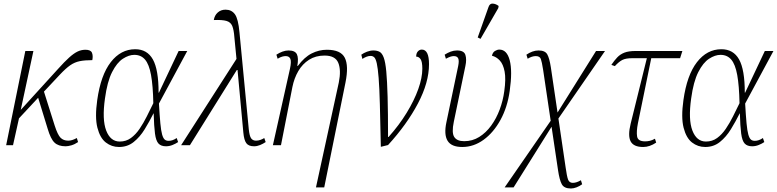

<svg xmlns="http://www.w3.org/2000/svg" viewBox="-20 -826 4419 1092"><path d="M15 0 124 -536H170L98 -201L311 -435Q347 -475 373 -498.5Q399 -522 420.5 -532.5Q442 -543 466 -543Q496 -543 503 -526Q510 -509 505 -484Q462 -484 433 -478Q404 -472 379 -454.5Q354 -437 321 -402L230 -305L291 -112Q308 -59 324.5 -42.5Q341 -26 368 -26Q379 -26 390.5 -29.5Q402 -33 417 -41L424 -18Q405 -5 386 0.5Q367 6 353 6Q312 6 290 -15Q268 -36 251 -94L197 -270L88 -153L54 0Z M657 10Q615 10 582 -15.5Q549 -41 534 -99.5Q519 -158 533 -257Q553 -399 610 -472.5Q667 -546 749 -546Q817 -546 849.5 -488Q882 -430 882 -299H884L996 -536H1045L884 -237Q888 -167 892 -124.5Q896 -82 902 -61Q908 -40 916.5 -32.5Q925 -25 939 -25Q962 -25 985 -41L993 -18Q980 -9 961.5 -1.5Q943 6 924 6Q896 6 881.5 -9.5Q867 -25 861.5 -66Q856 -107 854 -181H853Q830 -135 803 -91Q776 -47 740.5 -18.5Q705 10 657 10ZM661 -21Q697 -21 724.5 -41Q752 -61 774 -93.5Q796 -126 815 -164Q834 -202 852 -239Q850 -339 839 -399.5Q828 -460 805 -487Q782 -514 744 -514Q713 -514 679 -492Q645 -470 617.5 -416Q590 -362 577 -266Q560 -146 584 -83.5Q608 -21 661 -21Z M1010 0 1325 -491 1313 -614Q1310 -656 1301 -678Q1292 -700 1268 -707Q1244 -714 1196 -712Q1200 -738 1218 -754.5Q1236 -771 1263 -771Q1297 -771 1316 -745Q1335 -719 1342 -642L1395 -90Q1399 -52 1408.5 -39Q1418 -26 1436 -26Q1449 -26 1461.5 -30.5Q1474 -35 1483 -41L1491 -18Q1476 -8 1459 -1Q1442 6 1425 6Q1394 6 1381 -11.5Q1368 -29 1364 -72L1331 -428H1327L1060 0Z M1777 240 1907 -357Q1921 -427 1904 -468.5Q1887 -510 1826 -510Q1775 -510 1737.5 -486Q1700 -462 1676.5 -421.5Q1653 -381 1643 -331L1578 0H1532L1629 -434Q1638 -475 1631.5 -491Q1625 -507 1605 -507Q1596 -507 1585 -504Q1574 -501 1559 -492L1552 -515Q1569 -526 1586.5 -532.5Q1604 -539 1621 -539Q1658 -539 1668.5 -517.5Q1679 -496 1671 -451H1674Q1711 -501 1752.5 -522Q1794 -543 1839 -543Q1918 -543 1941 -497.5Q1964 -452 1945 -357L1824 240Z M2035 -515Q2049 -525 2067.5 -532Q2086 -539 2104 -539Q2124 -539 2138.5 -531.5Q2153 -524 2162.5 -498.5Q2172 -473 2177 -419.5Q2182 -366 2184.5 -275.5Q2187 -185 2187 -47H2190Q2250 -114 2293 -184.5Q2336 -255 2359 -319.5Q2382 -384 2382 -435Q2382 -475 2372 -489.5Q2362 -504 2347 -504Q2347 -523 2356.5 -533.5Q2366 -544 2379 -544Q2420 -544 2420 -461Q2420 -357 2357 -237.5Q2294 -118 2187 -1L2146 9Q2143 -137 2140.5 -232Q2138 -327 2133.5 -383Q2129 -439 2123 -465.5Q2117 -492 2108.5 -500Q2100 -508 2088 -508Q2067 -508 2041 -491Z M2609 10Q2547 10 2525.5 -25.5Q2504 -61 2519 -131L2586 -451Q2592 -481 2586 -494Q2580 -507 2561 -507Q2552 -507 2541.5 -503.5Q2531 -500 2516 -492L2509 -515Q2526 -526 2543.5 -532.5Q2561 -539 2579 -539Q2619 -539 2627 -513.5Q2635 -488 2627 -451L2561 -133Q2548 -71 2563.5 -47Q2579 -23 2620 -23Q2667 -23 2705.5 -47Q2744 -71 2773.5 -111.5Q2803 -152 2822 -203Q2841 -254 2848 -307Q2858 -377 2850 -419Q2842 -461 2822.5 -482Q2803 -503 2778 -509Q2782 -528 2795 -536Q2808 -544 2820 -544Q2863 -544 2879 -483Q2895 -422 2879 -309Q2866 -216 2826.5 -144Q2787 -72 2730.5 -31Q2674 10 2609 10ZM2713 -605 2697 -613 2758 -785Q2765 -807 2783 -805.5Q2801 -804 2816 -792L2814 -780Z M2850 240 3112 -139 3069 -429Q3062 -474 3056 -490.5Q3050 -507 3027 -507Q3006 -507 2981 -492L2974 -515Q2990 -526 3007.5 -532.5Q3025 -539 3043 -539Q3080 -539 3092.5 -517Q3105 -495 3113 -443L3151 -186L3370 -536H3421L3156 -152L3197 126Q3204 177 3211 195.5Q3218 214 3238 214Q3259 214 3284 199L3291 222Q3276 233 3259 239.5Q3242 246 3227 246Q3188 246 3175 221.5Q3162 197 3154 143L3117 -105L2901 240Z M3638 10Q3583 10 3566.5 -22.5Q3550 -55 3567 -123L3659 -495H3576Q3539 -495 3519.5 -485Q3500 -475 3477 -450L3457 -457Q3474 -482 3490.5 -499.5Q3507 -517 3531 -526.5Q3555 -536 3596 -536H3861L3848 -495H3684L3608 -124Q3599 -78 3603.5 -50Q3608 -22 3649 -22Q3662 -22 3675.5 -25Q3689 -28 3705 -37L3712 -15Q3675 10 3638 10Z M3991 10Q3949 10 3916 -15.5Q3883 -41 3868 -99.5Q3853 -158 3867 -257Q3887 -399 3944 -472.5Q4001 -546 4083 -546Q4151 -546 4183.5 -488Q4216 -430 4216 -299H4218L4330 -536H4379L4218 -237Q4222 -167 4226 -124.5Q4230 -82 4236 -61Q4242 -40 4250.5 -32.5Q4259 -25 4273 -25Q4296 -25 4319 -41L4327 -18Q4314 -9 4295.5 -1.5Q4277 6 4258 6Q4230 6 4215.5 -9.5Q4201 -25 4195.5 -66Q4190 -107 4188 -181H4187Q4164 -135 4137 -91Q4110 -47 4074.5 -18.5Q4039 10 3991 10ZM3995 -21Q4031 -21 4058.5 -41Q4086 -61 4108 -93.5Q4130 -126 4149 -164Q4168 -202 4186 -239Q4184 -339 4173 -399.5Q4162 -460 4139 -487Q4116 -514 4078 -514Q4047 -514 4013 -492Q3979 -470 3951.5 -416Q3924 -362 3911 -266Q3894 -146 3918 -83.5Q3942 -21 3995 -21Z"/></svg>

Font: Noto Serif SemiCondensed ExtraLight
Style: Italic
Weight: 200
Width: 4
Italic angle: -12°
Designer: Monotype Design Team
Foundry: Monotype Imaging Inc.
Version: Version 2.013